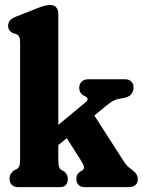

<svg xmlns="http://www.w3.org/2000/svg" viewBox="-20 -769 586 789"><path d="M55.3 0Q38.6 0 28.9 -9Q19.3 -18.1 19.3 -34.2Q19.3 -46.7 24.4 -54.7Q29.5 -62.8 39.3 -69.8L48.6 -74.2Q56 -78.3 59.3 -86.6Q62.6 -94.9 62.6 -116.8V-592.6Q62.6 -610.5 58.8 -617.9Q54.9 -625.2 46 -629.6L33.9 -632Q22.7 -638.4 18.1 -645.4Q13.4 -652.4 13.4 -663.2Q13.4 -675.6 20.8 -684.6Q28.2 -693.6 47 -701.2L128.1 -733.2Q150.6 -742.2 163.2 -745.4Q175.9 -748.6 186.7 -748.6Q203 -748.6 211.3 -738.4Q219.6 -728.3 219.6 -711.8V-116.8Q219.6 -93.7 222.3 -84.4Q225 -75.1 232.8 -70.2L242.9 -65Q258.5 -53 258.5 -34.2Q258.5 0 226.1 0ZM170.6 -215.1 333.1 -350Q340.2 -355.9 339.9 -361.7Q339.7 -367.5 332.1 -372.3L320.1 -378.4Q312.2 -384.2 308.9 -391.3Q305.6 -398.3 305.6 -408Q305.6 -424.5 315.8 -433.9Q326.1 -443.4 344.4 -443.4H492.9Q509.6 -443.4 519.2 -434.3Q528.9 -425.3 528.9 -409.2Q528.9 -393.9 518.8 -381.3Q508.7 -368.6 479.1 -364.7Q462.2 -362.4 449.3 -356.6Q436.4 -350.8 416 -334L193.6 -151.4ZM347.5 -325.8 488.1 -106.7Q496.5 -94.1 503.2 -87.2Q510 -80.3 519 -74.2Q535.2 -61.8 540.7 -52.7Q546.2 -43.7 546.2 -32.2Q546.2 -17.3 536.5 -8.6Q526.9 0 510.2 0H326.1Q311.8 0 302.7 -9.2Q293.7 -18.5 293.7 -34.2Q293.7 -43.5 296.8 -49.9Q299.9 -56.4 306.9 -62.2L317 -67.8Q326.4 -74 325.2 -83Q323.9 -92.1 311.5 -111.6L231.4 -237.2Z"/></svg>

Font: Fraunces 144pt S100 Black
Style: Regular
Weight: 900
Version: Version 1.000